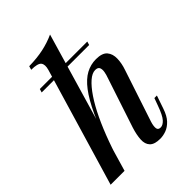

<svg xmlns="http://www.w3.org/2000/svg" viewBox="-244 -902 1024 1024"><g transform="rotate(-45 267.5 -390.5)"><path d="M93 0H-12L186 -667Q196 -701 183.5 -717Q171 -733 122 -733L128 -754Q189 -755 237 -765.5Q285 -776 326 -795ZM120 -147Q159 -255 193.5 -329Q228 -403 261.5 -447Q295 -491 330.5 -510Q366 -529 406 -529Q453 -529 471.5 -507Q490 -485 489 -450Q488 -415 475 -378L378 -85Q370 -59 372 -43Q374 -27 393 -27Q410 -27 427.5 -46Q445 -65 465 -121L480 -162H499L474 -89Q460 -47 439 -25Q418 -3 394.5 5.5Q371 14 349 14Q306 14 288 -5Q270 -24 272 -57.5Q274 -91 287 -132L380 -413Q386 -429 389.5 -447Q393 -465 388 -478Q383 -491 362 -491Q339 -491 312 -467.5Q285 -444 256 -401Q227 -358 199 -299Q171 -240 145 -168.5Q119 -97 97 -17ZM440 -628 434 -608H76L82 -628Z"/></g></svg>

Font: Playfair Display Medium
Style: Italic
Weight: 500
Italic angle: -14°
Designer: Claus Eggers Sørensen
Foundry: Claus Eggers Sørensen
Version: Version 1.203